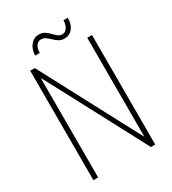

<svg xmlns="http://www.w3.org/2000/svg" viewBox="-208 -983 978 1093"><g transform="rotate(-30 281.0 -437.0)"><path d="M78.1 0V-719.7H108.4L383.8 -199.2L451.2 -72.3H453.1V-255.9V-719.7H484.4V0H456.1L177.7 -526.4L111.3 -650.4H109.4V-474.6V0ZM145.5 -780.3Q147 -822.3 168.7 -848.1Q190.4 -874 221.7 -874Q244.1 -874 259.8 -864Q275.4 -854 287.8 -840.8Q300.3 -827.6 312.5 -817.6Q324.7 -807.6 339.8 -807.6Q361.8 -807.6 373.8 -827.6Q385.7 -847.7 385.7 -874H414.1Q415 -833 394.3 -806.6Q373.5 -780.3 339.8 -780.3Q319.3 -780.3 304 -789.8Q288.6 -799.3 275.6 -812Q262.7 -824.7 249.5 -834.2Q236.3 -843.8 219.7 -843.8Q200.7 -843.8 188.2 -826.4Q175.8 -809.1 175.8 -780.3Z"/></g></svg>

Font: Reddit Mono ExtraLight
Style: Regular
Weight: 250
Monospace: yes
Designer: Stephen Hutchings
Foundry: Reddit
Version: Version 1.014